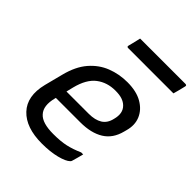

<svg xmlns="http://www.w3.org/2000/svg" viewBox="-211 -884 1023 1023"><g transform="rotate(45 300.5 -372.0)"><path d="M367 -543Q435 -543 479 -517.5Q523 -492 540.5 -450.5Q558 -409 544 -359L540 -344Q523 -277 472 -245.5Q421 -214 340 -214H156L155 -210Q136 -137 169 -102Q199 -68 282 -68Q338 -68 376 -76.5Q414 -85 457 -104H472Q468 -88 463.5 -71.5Q459 -55 454 -38Q453 -34 449 -30Q432 -13 385 -1Q338 11 275 11Q155 11 97 -50.5Q39 -112 66 -221L93 -326Q113 -405 154 -452.5Q195 -500 250 -521.5Q305 -543 367 -543ZM353 -466Q291 -466 246.5 -432Q202 -398 182 -319L172 -278H340Q387 -278 416 -296Q445 -314 454 -354Q469 -409 438 -439Q425 -452 405 -459Q385 -466 353 -466ZM250 -755H591Q603 -755 600 -744Q596 -725 591.5 -709Q587 -693 582 -674H241Q230 -674 233 -685Q238 -705 242 -721Q246 -737 250 -755Z"/></g></svg>

Font: Recursive Mn Lnr St
Style: Italic
Weight: 400
Italic angle: -15°
Monospace: yes
Version: Version 1.079;hotconv 1.0.112;makeotfexe 2.5.65598; ttfautoh